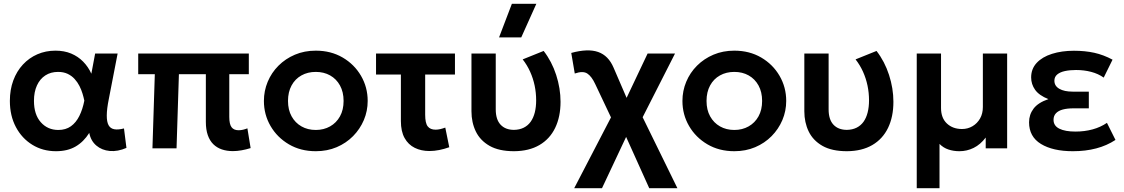

<svg xmlns="http://www.w3.org/2000/svg" viewBox="-20 -782 5922 1012"><path d="M275 15Q205.5 15 150.5 -18.8Q95.5 -52.5 63.8 -112.2Q32 -172 32 -250Q32 -309 50 -357.8Q68 -406.5 100.8 -441.8Q133.5 -477 177.2 -496Q221 -515 272.5 -515Q318.5 -515 355 -499.8Q391.5 -484.5 418.2 -457.2Q445 -430 461.5 -393.5L481.5 -500H600L553.5 -260Q543 -208 542.8 -174Q542.5 -140 552.2 -122.2Q562 -104.5 582.2 -100.8Q602.5 -97 633.5 -105L646.5 -2.5Q600.5 17.5 558.8 13.8Q517 10 487.8 -14.8Q458.5 -39.5 450.5 -81.5Q421 -34.5 378.5 -9.8Q336 15 275 15ZM287.5 -97Q326.5 -97 353.8 -116.5Q381 -136 398.2 -170.8Q415.5 -205.5 424.5 -251.5Q421 -268.5 415 -288.5Q409 -308.5 398.8 -328.8Q388.5 -349 373.2 -365.8Q358 -382.5 336.5 -392.8Q315 -403 286 -403Q247.5 -403 219 -384.5Q190.5 -366 174.8 -331.8Q159 -297.5 159 -250.5Q159 -178.5 195 -137.8Q231 -97 287.5 -97Z M1207.5 14.5Q1175.5 14.5 1149.2 5.5Q1123 -3.5 1104.2 -22Q1085.5 -40.5 1075.2 -69.8Q1065 -99 1065 -139.5V-391H923L910.5 0H783.5L796 -391H708.5V-500H1291.5V-391H1188.5V-166Q1188.5 -127.5 1200.5 -111.5Q1212.5 -95.5 1237.5 -95.5Q1249 -95.5 1260.8 -98.2Q1272.5 -101 1284 -105.5L1301 -1.5Q1277.5 6 1253.5 10.2Q1229.5 14.5 1207.5 14.5Z M1644.5 15Q1564.5 15 1502.8 -21.2Q1441 -57.5 1406 -117.8Q1371 -178 1371 -250Q1371 -303 1391 -351Q1411 -399 1447.8 -435.8Q1484.5 -472.5 1534.5 -493.8Q1584.5 -515 1644.5 -515Q1724 -515 1785.8 -479Q1847.5 -443 1882.8 -382.5Q1918 -322 1918 -250Q1918 -197 1897.8 -149.2Q1877.5 -101.5 1841 -64.5Q1804.5 -27.5 1754.5 -6.2Q1704.5 15 1644.5 15ZM1644.5 -97Q1686.5 -97 1719.8 -115.8Q1753 -134.5 1772 -168.8Q1791 -203 1791 -250Q1791 -297 1772 -331.5Q1753 -366 1720 -384.5Q1687 -403 1644.5 -403Q1602 -403 1568.8 -384.5Q1535.5 -366 1516.8 -331.5Q1498 -297 1498 -250Q1498 -203 1517 -168.8Q1536 -134.5 1569 -115.8Q1602 -97 1644.5 -97Z M2243.5 14Q2200 14 2166 -2.8Q2132 -19.5 2112.5 -54.5Q2093 -89.5 2093 -144V-389H1962V-500H2378V-389H2221V-177.5Q2221 -133 2234.5 -115.8Q2248 -98.5 2276 -98.5Q2288 -98.5 2300.8 -101.5Q2313.5 -104.5 2327 -109.5L2348 -6Q2321.5 3.5 2295 8.8Q2268.5 14 2243.5 14Z M2689.5 15Q2610 15 2560.5 -13.2Q2511 -41.5 2488 -89Q2465 -136.5 2465 -195.5V-500H2593V-205.5Q2593 -152 2618.5 -124.8Q2644 -97.5 2689.5 -97.5Q2718.5 -98 2740.5 -109Q2762.5 -120 2777 -140.2Q2791.5 -160.5 2798.8 -189.2Q2806 -218 2806 -253Q2806 -293 2798 -331Q2790 -369 2774.2 -404Q2758.5 -439 2735 -469L2845.5 -513.5Q2888.5 -458 2911.5 -387Q2934.5 -316 2934.5 -245.5Q2934.5 -166.5 2906.2 -108Q2878 -49.5 2823.2 -17.5Q2768.5 14.5 2689.5 15ZM2610.5 -585 2678 -762H2807L2727.5 -585Z M3006.5 210 3225.5 -211.5 3224 -113.5 3117.5 -338.5Q3098.5 -379.5 3075.5 -394.5Q3052.5 -409.5 3009.5 -394.5L2991 -503Q3078.5 -527 3132.8 -508Q3187 -489 3214 -425.5L3305.5 -213.5L3262 -222.5L3393.5 -500H3538L3338 -106.5L3345 -209.5L3550.5 210H3402L3260.5 -104L3300.5 -103.5L3153 210Z M3850.5 15Q3770.5 15 3708.8 -21.2Q3647 -57.5 3612 -117.8Q3577 -178 3577 -250Q3577 -303 3597 -351Q3617 -399 3653.8 -435.8Q3690.5 -472.5 3740.5 -493.8Q3790.5 -515 3850.5 -515Q3930 -515 3991.8 -479Q4053.5 -443 4088.8 -382.5Q4124 -322 4124 -250Q4124 -197 4103.8 -149.2Q4083.5 -101.5 4047 -64.5Q4010.5 -27.5 3960.5 -6.2Q3910.5 15 3850.5 15ZM3850.5 -97Q3892.5 -97 3925.8 -115.8Q3959 -134.5 3978 -168.8Q3997 -203 3997 -250Q3997 -297 3978 -331.5Q3959 -366 3926 -384.5Q3893 -403 3850.5 -403Q3808 -403 3774.8 -384.5Q3741.5 -366 3722.8 -331.5Q3704 -297 3704 -250Q3704 -203 3723 -168.8Q3742 -134.5 3775 -115.8Q3808 -97 3850.5 -97Z M4444 15Q4364.5 15 4315 -13.2Q4265.5 -41.5 4242.5 -89Q4219.5 -136.5 4219.5 -195.5V-500H4347.5V-205.5Q4347.5 -152 4373 -124.8Q4398.5 -97.5 4444 -97.5Q4473 -98 4495 -109Q4517 -120 4531.5 -140.2Q4546 -160.5 4553.2 -189.2Q4560.5 -218 4560.5 -253Q4560.5 -293 4552.5 -331Q4544.5 -369 4528.8 -404Q4513 -439 4489.5 -469L4600 -513.5Q4643 -458 4666 -387Q4689 -316 4689 -245.5Q4689 -166.5 4660.8 -108Q4632.5 -49.5 4577.8 -17.5Q4523 14.5 4444 15Z M4812 210V-500H4940V-213Q4940 -160 4971 -131Q5002 -102 5050.5 -102Q5081 -102 5106 -116.8Q5131 -131.5 5145.8 -157.5Q5160.5 -183.5 5160.5 -218V-500H5288.5V0H5175.5V-57Q5147.5 -20 5112 -2.5Q5076.5 15 5037 15Q5006 15 4979 6Q4952 -3 4932 -23.5V210Z M5635 15Q5529.5 15 5466.8 -23.2Q5404 -61.5 5404 -137.5Q5404 -178 5427.8 -209.5Q5451.5 -241 5506 -259.5Q5457 -279 5436 -308.5Q5415 -338 5415 -374Q5415 -419 5444.2 -450.5Q5473.5 -482 5524.8 -498.2Q5576 -514.5 5640.5 -514.5Q5699 -514.5 5747.8 -503.8Q5796.5 -493 5844 -467.5L5797.5 -373Q5768.5 -393.5 5731.2 -403.2Q5694 -413 5651.5 -413Q5619 -413 5593.2 -407.5Q5567.5 -402 5552.5 -389.5Q5537.5 -377 5537.5 -356.5Q5537.5 -329 5563.5 -314Q5589.5 -299 5633.5 -299H5719V-211H5637.5Q5605.5 -211 5582 -204.8Q5558.5 -198.5 5545.8 -185Q5533 -171.5 5533 -150.5Q5533 -119 5563.5 -103.8Q5594 -88.5 5648.5 -88.5Q5696.5 -88.5 5738.8 -100Q5781 -111.5 5814.5 -134.5L5859.5 -44.5Q5814 -14.5 5758 0.2Q5702 15 5635 15Z"/></svg>

Font: Geologica Thin Roman Medium
Style: Regular
Weight: 500
Version: Version 1.010;gftools[0.9.28]